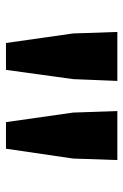

<svg xmlns="http://www.w3.org/2000/svg" viewBox="95 -917 413 643"><g transform="rotate(90 301.5 -595.5)"><path d="M124 -409 92 -634 87 -782H251L245 -634L214 -409ZM389 -409 357 -634 352 -782H516L511 -634L478 -409Z"/></g></svg>

Font: Noto Sans TC Thin ExtraBold
Style: Regular
Weight: 800
Version: Version 2.004-H2;hotconv 1.0.118;makeotfexe 2.5.65603